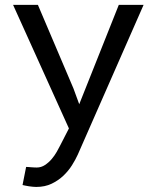

<svg xmlns="http://www.w3.org/2000/svg" viewBox="-20 -548 640 782"><path d="M279.3 -187.5 302.7 -123.5 463.9 -528.3H564.9L296.9 81.5Q287.6 102.1 273.2 125Q258.8 147.9 238.3 167.5Q217.8 187 190.4 200.2Q163.1 213.4 127.4 213.4Q121.1 213.4 113.3 212.6Q105.5 211.9 97.7 210.7Q89.8 209.5 83 208Q76.2 206.5 71.8 205.6L86.4 131.8Q89.8 131.8 95.7 132.3Q101.6 132.8 107.9 133.3Q114.3 133.8 120.1 134Q126 134.3 129.4 134.3Q147.9 134.3 163.3 124Q178.7 113.8 190.7 99.6Q202.6 85.4 211.2 70.3Q219.7 55.2 224.6 45.4L260.7 -24.9L33.2 -528.3H134.3Z"/></svg>

Font: Roboto Mono
Style: Regular
Weight: 400
Designer: Google
Version: Version 2.000985; 2015; ttfautohint (v1.3)